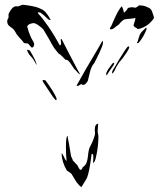

<svg xmlns="http://www.w3.org/2000/svg" viewBox="-20 -688 666 798"><path d="M252 -440Q235 -459 223 -466Q203 -490 200 -497Q194 -506 186 -522L160 -566Q151 -575 139 -583.5Q127 -592 118 -592Q108 -590 103 -588Q98 -586 93 -579Q98 -556 110 -530L119 -514Q122 -508 122 -504Q122 -498 119 -494Q116 -490 112 -490Q99 -503 97 -507Q93 -507 88 -508Q83 -509 80 -509Q74 -518 63 -529L49 -546Q42 -559 37.5 -564.5Q33 -570 21 -578Q10 -586 10 -598Q10 -608 15 -613Q16 -620 15.5 -624.5Q15 -629 16 -631Q26 -651 35 -657.5Q44 -664 54 -661Q61 -663 67.5 -666Q74 -669 77 -668Q96 -666 114.5 -662.5Q133 -659 146 -653Q158 -648 166 -641L173 -633Q180 -625 191 -605H190Q187 -605 183 -606.5Q179 -608 178 -610Q162 -626 150 -634Q143 -639 136 -635Q138 -634 138.5 -632.5Q139 -631 140 -630Q155 -615 180 -579Q205 -543 229 -499Q234 -500 234 -509Q234 -512 232 -524L236 -526L262 -475Q275 -451 288 -425.5Q301 -400 313 -379Q308 -380 300.5 -389Q293 -398 290 -400Q287 -403 279.5 -415Q272 -427 266 -433.5Q260 -440 252 -440ZM457 -613Q474 -650 486 -662Q492 -653 495 -635Q503 -641 506.5 -646.5Q510 -652 512 -655Q523 -658 529 -658Q532 -658 544 -656Q545 -657 550.5 -660Q556 -663 558 -666L569 -665Q582 -664 595 -657Q604 -654 608.5 -647Q613 -640 614 -634Q616 -628 618 -623Q620 -618 620 -616Q619 -609 610 -600Q601 -591 598 -588Q576 -571 553 -567Q552 -569 546 -572Q540 -575 537 -578.5Q534 -582 536 -587Q543 -606 543 -613L520 -610Q516 -610 508 -609Q500 -608 496 -607Q492 -605 485 -598.5Q478 -592 474 -586Q471 -584 467.5 -581.5Q464 -579 461 -577Q450 -566 441 -566Q437 -566 437 -569Q437 -574 442 -579ZM558 -512Q553 -507 549 -509Q552 -513 556 -528.5Q560 -544 564 -549Q567 -554 576 -562.5Q585 -571 587 -574Q589 -573 589 -566Q577 -535 558 -512ZM303 -331Q307 -331 318 -339Q321 -335 326 -335Q331 -335 336 -340Q341 -345 345 -352Q347 -358 353 -385Q359 -412 372 -426L382 -446Q394 -469 404 -494Q408 -505 408 -511Q408 -515 406 -519Q394 -499 389 -489Q332 -394 298 -332Q299 -331 303 -331ZM446 -382V-384Q446 -394 451 -400Q462 -417 474 -439Q487 -460 499 -478.5Q511 -497 514 -495Q523 -495 506 -469Q489 -443 476 -430L463 -409Q461 -405 457 -396.5Q453 -388 450 -385ZM97 -469Q100 -462 107.5 -454.5Q115 -447 119 -440L133 -417Q130 -436 104 -478Q97 -481 92 -481Q93 -477 94.5 -474Q96 -471 97 -469ZM421 -383Q422 -385 424 -389.5Q426 -394 429 -399L447 -424L455 -428Q455 -420 447 -410Q428 -383 423 -374ZM163 -341 189 -302Q193 -296 199 -287Q205 -278 208 -276Q209 -272 213 -272Q217 -272 214 -282Q204 -306 169 -354Q163 -356 157 -355Q157 -349 163 -341ZM253 -23 257 -19Q254 -40 254 -77Q254 -122 261 -123Q261 -118 268 -83L275 -41Q276 -36 279 -31Q282 -26 282 -22Q286 -18 290.5 -13Q295 -8 298 -5Q300 -5 305.5 6.5Q311 18 315 18Q320 18 324 7Q336 -1 340 -12.5Q344 -24 345.5 -39Q347 -54 349 -63Q350 -71 356.5 -83Q363 -95 366 -103Q367 -105 371 -116.5Q375 -128 375 -133L374 -149Q374 -172 388 -174Q386 -154 386 -146Q386 -138 387.5 -131.5Q389 -125 389 -119Q389 -75 377 -27Q372 -11 367 -11L368 -37Q368 -49 361 -49L358 -27Q350 30 342 50Q337 60 329.5 71.5Q322 83 318 90Q303 78 293 61Q283 44 278 36Q277 33 268.5 28Q260 23 258 21Q237 -14 236 -51Q241 -48 245.5 -37Q250 -26 253 -23Z"/></svg>

Font: BM Euljiro oraeorae
Style: Regular
Weight: 400
Designer: Bongjin Kim; Bomjun Kim; Myungsoo Han; Hyesun Chae; Mikyoung Jeong; Wujin Sim; Minjae Kang; Suwha Jang;
Foundry: Sandoll Inc.
Version: Version 1.000;hotconv 1.0.109;makeexe 2.5.65596